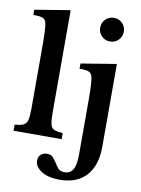

<svg xmlns="http://www.w3.org/2000/svg" viewBox="-113 -904 911 1239"><g transform="rotate(10 343.0 -285.0)"><path d="M247 -830V-164Q247 -111 252.5 -85Q258 -59 277 -50.5Q296 -42 334 -40V0H19V-40Q57 -42 76 -51.5Q95 -61 101.5 -85.5Q108 -110 108 -157V-570Q108 -628 106 -666Q104 -704 101 -717Q96 -742 78.5 -750Q61 -758 15 -758V-792ZM454 -752Q454 -785 476.5 -807.5Q499 -830 531 -830Q564 -830 586.5 -807.5Q609 -785 609 -752Q609 -720 586.5 -697.5Q564 -675 531 -675Q499 -675 476.5 -697.5Q454 -720 454 -752ZM366 260Q290 260 246 231.5Q202 203 202 163Q202 137 218.5 123Q235 109 258 109Q284 109 297 123.5Q310 138 319 152Q331 171 345 189Q359 207 390 207Q425 207 443.5 177.5Q462 148 462 78V-290Q462 -390 454 -427Q449 -451 432.5 -459.5Q416 -468 369 -468V-502L601 -540V2Q601 126 540 193Q479 260 366 260Z"/></g></svg>

Font: Libre Baskerville
Style: Bold
Weight: 700
Designer: Pablo Impallari, Rodrigo Fuenzalida
Foundry: Pablo Impallari, Rodrigo Fuenzalida
Version: Version 1.051; ttfautohint (v1.8.4.7-5d5b)